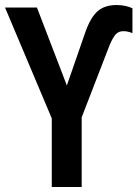

<svg xmlns="http://www.w3.org/2000/svg" viewBox="-20 -744 557 764"><path d="M186 0V-273L0 -714H127L246 -404L320 -617Q340 -674 368 -699Q396 -724 444 -724Q464 -724 480.5 -720Q497 -716 507 -711V-612Q501 -615 491 -617.5Q481 -620 471 -620Q453 -620 441.5 -608.5Q430 -597 416 -564L305 -277V0Z"/></svg>

Font: Noto Sans Condensed SemiBold
Style: Regular
Weight: 600
Width: 3
Designer: Monotype Design Team
Foundry: Monotype Imaging Inc.
Version: Version 2.013; ttfautohint (v1.8.4.7-5d5b)